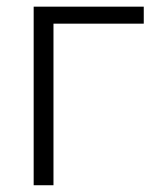

<svg xmlns="http://www.w3.org/2000/svg" viewBox="-20 -548 461 568"><path d="M405.3 -478H138.2V0H79.6V-528.3H405.3Z"/></svg>

Font: Roboto-Light
Style: Regular
Weight: 300
Designer: Google
Version: Version 2.137; 2017